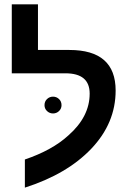

<svg xmlns="http://www.w3.org/2000/svg" viewBox="-20 -833 598 880"><path d="M94 27V-102Q220 -145 293 -212Q391 -298 391 -404Q391 -497 280 -497H34V-813H154V-604H298Q510 -604 510 -418Q510 -269 399 -152Q288 -35 94 27ZM184 -351Q184 -368 195.5 -379Q207 -390 223 -390Q239 -390 250.5 -379Q262 -368 262 -351Q262 -335 250.5 -324Q239 -313 223 -313Q207 -313 195.5 -324Q184 -335 184 -351Z"/></svg>

Font: Noto Sans Hebrew Droid SemiBold
Style: Regular
Weight: 600
Designer: Monotype Design Team
Foundry: Monotype Imaging Inc.
Version: Version 1.100; ttfautohint (v1.8.4.7-5d5b)